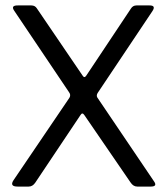

<svg xmlns="http://www.w3.org/2000/svg" viewBox="-20 -687 617 707"><path d="M276.5 -263.5 109.8 -14.3Q100 0 85.8 0H44.7Q14.5 0 29.7 -23.3L235.5 -326.8Q241.8 -337.2 234.3 -347.3L32.8 -646.8Q18.3 -667.2 45.3 -667H95.3Q109 -667 115.7 -656.2L284 -408.8Q290.7 -397.7 297.8 -408.7L462 -655.3Q469.2 -667 482.5 -667H530.5Q555 -667.2 541.5 -646.5L340.3 -345.7Q333.8 -336.2 338.3 -328L546.2 -20.5Q561.5 0 535.2 0H485.3Q470.7 0 460.7 -15.2L290.2 -263.8Q283 -274.3 276.5 -263.5Z"/></svg>

Font: Vivano Light
Style: Regular
Weight: 300
Designer: Joe Prince, Josias Burgherr
Version: Version 2.064;September 19, 2022;FontCreator 14.0.0.2877 64-